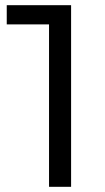

<svg xmlns="http://www.w3.org/2000/svg" viewBox="-20 -720 406 740"><path d="M6 -700V-626H169V0H254V-700Z"/></svg>

Font: Juman Normal
Style: Regular
Weight: 300
Designer: Bandar Raffah (Arabic) Julieta Ulanovsky (Latin)
Foundry: Caramella
Version: Version 5.022;PS 005.022;hotconv 1.0.88;makeotf.lib2.5.64775